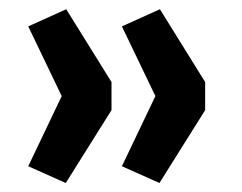

<svg xmlns="http://www.w3.org/2000/svg" viewBox="-20 -469 524 416"><path d="M122.5 -72.5 221.6 -230.4V-291.2L123.5 -449L41.2 -411.8L113.7 -260.8L41.2 -108.8ZM325.5 -72.5 424.5 -230.4V-291.2L326.5 -449L244.1 -411.8L316.7 -260.8L244.1 -108.8Z"/></svg>

Font: LL Pando Sans
Style: Bold
Weight: 700
Designer: Joshua Smith
Foundry: Joshua Smith
Version: Version 1.000;Glyphs 3.2.1 (3258)